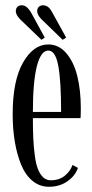

<svg xmlns="http://www.w3.org/2000/svg" viewBox="-20 -694 348 724"><path d="M216.3 -543.9 137.7 -620.1Q115.2 -642.6 121.6 -660.6Q125 -669.4 133.3 -672.6Q141.6 -675.8 152.3 -672.4Q160.6 -669.4 165.8 -663.8Q170.9 -658.2 176.3 -648.4L229.5 -552.2ZM136.2 -543.9 57.1 -620.1Q34.7 -642.6 41 -660.6Q44.4 -669.4 52.7 -672.6Q61 -675.8 71.8 -672.4Q84 -668 96.2 -648.4L148.9 -552.2ZM164.6 10.3Q129.4 10.3 102.5 -12Q75.7 -34.2 59.8 -72.8Q43.9 -111.3 35.9 -159.4Q27.8 -207.5 27.8 -263.2Q27.8 -390.1 66.9 -458.3Q106 -526.4 162.1 -526.4Q201.7 -526.4 230 -493.4Q258.3 -460.4 271.5 -407Q284.7 -353.5 284.7 -286.1Q284.7 -260.7 283.7 -248.5H104Q104 -204.6 105.5 -172.6Q106.9 -140.6 111.1 -108.9Q115.2 -77.1 122.6 -57.6Q129.9 -38.1 142.1 -26.1Q154.3 -14.2 171.4 -14.2Q203.1 -14.2 224.1 -31.2Q245.1 -48.3 253.4 -71.8L273.9 -61Q263.7 -30.8 234.1 -10.3Q204.6 10.3 164.6 10.3ZM162.1 -503.4Q134.3 -503.4 119.1 -444.6Q104 -385.7 104 -272H210.4Q210.4 -389.2 199.7 -446.3Q189 -503.4 162.1 -503.4Z"/></svg>

Font: Imbue
Style: Regular
Weight: 400
Designer: Tyler Finck
Foundry: Etcetera Type Company
Version: Version 0.910